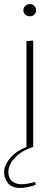

<svg xmlns="http://www.w3.org/2000/svg" viewBox="-44 -722 267 943"><path d="M103 -642Q90 -642 80.5 -650Q71 -658 71 -671Q71 -685 80.5 -693.5Q90 -702 103 -702Q115 -702 124 -693.5Q133 -685 133 -671Q133 -658 124 -650Q115 -642 103 -642ZM86 -520 119 -523V0H86ZM55 201Q13 201 -5.5 176.5Q-24 152 -24 125Q-24 87 11 49Q46 11 105 -6L119 0Q65 16 31 51Q-3 86 -3 124Q-3 151 14.5 167Q32 183 62 183Q88 183 129 171L131 186Q108 194 89 197.5Q70 201 55 201Z"/></svg>

Font: Murecho ExtraLight
Style: Regular
Weight: 200
Designer: Neil Summerour
Foundry: Positype
Version: Version 1.010; ttfautohint (v1.8.3)